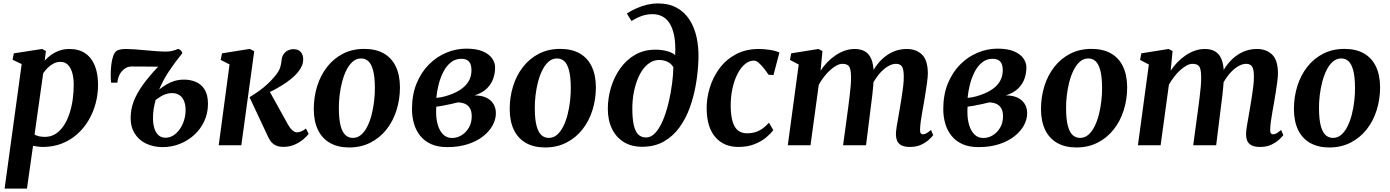

<svg xmlns="http://www.w3.org/2000/svg" viewBox="-20 -851 8142 1125"><path d="M7 254 107 -475.5 53.5 -501 61 -538.5 226.5 -564 249 -552 242 -495.5Q257.5 -513.5 279 -529Q300.5 -544.5 327.5 -554.2Q354.5 -564 386.5 -564Q442 -564 479.2 -538.8Q516.5 -513.5 535.5 -466.5Q554.5 -419.5 554.5 -354Q554.5 -297.5 540 -244Q525.5 -190.5 498 -144.5Q470.5 -98.5 431 -63.8Q391.5 -29 341.2 -9.5Q291 10 231 10Q217.5 10 202.5 8Q187.5 6 173.5 3.5L138 254ZM182.5 -62.5Q194.5 -55.5 209.5 -52.2Q224.5 -49 243 -49Q279 -49 306.5 -67Q334 -85 354 -115.5Q374 -146 387 -185.2Q400 -224.5 406 -268Q412 -311.5 412 -354.5Q412 -393.5 403.5 -423.8Q395 -454 378 -471.2Q361 -488.5 335 -488.5Q312.5 -488.5 293.5 -478.5Q274.5 -468.5 259.2 -453.2Q244 -438 233 -421.5Z M667.5 -366.5H631Q629 -383.5 628.8 -411.5Q628.5 -439.5 631.8 -469Q635 -498.5 643 -522.2Q651 -546 665.5 -554.5Q671.5 -557.5 684 -560.8Q696.5 -564 718.5 -564Q738.5 -564 769.8 -561.8Q801 -559.5 836 -556.2Q871 -553 901.2 -550.8Q931.5 -548.5 949 -548.5Q970.5 -548.5 989.8 -553Q1009 -557.5 1022 -564Q1026.5 -564.5 1032.2 -561Q1038 -557.5 1042.8 -551.5Q1047.5 -545.5 1048 -539Q1005.5 -486.5 971 -435Q936.5 -383.5 912.5 -326.5Q932.5 -342 954.2 -355.2Q976 -368.5 1001.8 -376.5Q1027.5 -384.5 1059.5 -384.5Q1095.5 -384.5 1127.2 -371.2Q1159 -358 1178.8 -327Q1198.5 -296 1198.5 -242Q1198.5 -187.5 1177.2 -141.5Q1156 -95.5 1118.8 -61.2Q1081.5 -27 1033.8 -8Q986 11 932.5 11Q879 11 835 -10.2Q791 -31.5 766.2 -74Q741.5 -116.5 746.5 -180Q749.5 -230.5 773 -279.8Q796.5 -329 836 -379Q875.5 -429 926 -481L914 -460.5Q910.5 -460 897 -460.2Q883.5 -460.5 864 -460.8Q844.5 -461 823.2 -461Q802 -461 783 -461.2Q764 -461.5 752 -461.5Q735 -461.5 721 -454.8Q707 -448 696.5 -436Q683.5 -423 676 -403.2Q668.5 -383.5 667.5 -366.5ZM949.5 -44Q974.5 -44 995.8 -57.5Q1017 -71 1033.2 -94Q1049.5 -117 1058.5 -146.2Q1067.5 -175.5 1067.5 -206.5Q1067.5 -235.5 1058.8 -258Q1050 -280.5 1032.2 -293Q1014.5 -305.5 987.5 -305.5Q969 -305.5 952.5 -300Q936 -294.5 921 -285.2Q906 -276 892 -265.5Q884.5 -239 880.2 -211Q876 -183 876.5 -155Q877 -121.5 885.2 -96.5Q893.5 -71.5 909.8 -57.8Q926 -44 949.5 -44Z M1261.5 0 1325 -473.5 1273 -500 1281 -538.5 1444 -564.5 1469.5 -550.5 1394 0ZM1640.5 9.5Q1611.5 9.5 1593.8 0Q1576 -9.5 1566.2 -23.2Q1556.5 -37 1550.5 -50L1442 -281.5Q1472 -299.5 1498 -318.2Q1524 -337 1546.8 -358Q1569.5 -379 1589 -402.5Q1613.5 -431 1620.8 -453.2Q1628 -475.5 1629.5 -495Q1631.5 -519.5 1642.5 -534.5Q1653.5 -549.5 1668.5 -556.2Q1683.5 -563 1697.5 -563Q1728 -563 1742 -546.5Q1756 -530 1756.5 -507Q1757 -484 1748.8 -465.2Q1740.5 -446.5 1728.5 -432Q1711.5 -409.5 1685.8 -388.8Q1660 -368 1631.5 -350.5Q1603 -333 1575.5 -319Q1548 -305 1526.5 -295.5L1546 -340L1667.5 -121Q1679.5 -99.5 1693.5 -87.5Q1707.5 -75.5 1720.5 -75.5Q1729.5 -75.5 1744 -80.8Q1758.5 -86 1772.5 -98L1788.5 -66.5Q1779.5 -54 1758.8 -36Q1738 -18 1708 -4.2Q1678 9.5 1640.5 9.5Z M2114 -564.5Q2181.5 -564.5 2227.8 -538.5Q2274 -512.5 2298.5 -462.5Q2323 -412.5 2323.5 -340Q2323.5 -269.5 2303.5 -205.8Q2283.5 -142 2245 -93Q2206.5 -44 2151 -15.5Q2095.5 13 2026 13Q1960.5 13 1914 -13.2Q1867.5 -39.5 1843.2 -89.5Q1819 -139.5 1818.5 -211Q1818.5 -282.5 1838.5 -346.5Q1858.5 -410.5 1897 -459.5Q1935.5 -508.5 1990.2 -536.5Q2045 -564.5 2114 -564.5ZM2096 -508.5Q2068 -508.5 2046.8 -490Q2025.5 -471.5 2010 -440.5Q1994.5 -409.5 1984.5 -371Q1974.5 -332.5 1969.8 -292Q1965 -251.5 1965.5 -214Q1966 -151 1976 -113.5Q1986 -76 2004.2 -59.5Q2022.5 -43 2047 -43Q2075 -43 2096 -61.2Q2117 -79.5 2132.5 -110.5Q2148 -141.5 2157.8 -180Q2167.5 -218.5 2172.2 -259.2Q2177 -300 2176.5 -338Q2176 -401 2166.2 -438.2Q2156.5 -475.5 2138.8 -492Q2121 -508.5 2096 -508.5Z M2600 11Q2545.5 11 2506.5 -6.5Q2467.5 -24 2442.5 -55Q2417.5 -86 2405.8 -126.2Q2394 -166.5 2394 -212Q2394 -296.5 2421 -362.2Q2448 -428 2493.5 -473.5Q2539 -519 2595.8 -542.5Q2652.5 -566 2712 -566Q2771.5 -566 2808.8 -550Q2846 -534 2863.5 -508.8Q2881 -483.5 2881 -455.5Q2881 -423.5 2870.5 -391.8Q2860 -360 2833.8 -333.5Q2807.5 -307 2760.5 -292Q2801.5 -292 2829.2 -278.8Q2857 -265.5 2871.2 -242Q2885.5 -218.5 2885.5 -187Q2885.5 -152 2866.8 -117Q2848 -82 2811.5 -53Q2775 -24 2721.8 -6.5Q2668.5 11 2600 11ZM2628.5 -42.5Q2659 -42.5 2685.2 -59Q2711.5 -75.5 2727.8 -104Q2744 -132.5 2744 -169.5Q2744 -199.5 2733.2 -217.2Q2722.5 -235 2704.2 -242.8Q2686 -250.5 2663 -251Q2655 -249.5 2645.5 -247Q2636 -244.5 2625.2 -242Q2614.5 -239.5 2602.5 -237.5Q2587 -234 2570.8 -231Q2554.5 -228 2536.5 -226Q2535.5 -217.5 2535.5 -209Q2535.5 -200.5 2535.5 -192Q2535.5 -151.5 2545.8 -117.5Q2556 -83.5 2576.8 -63Q2597.5 -42.5 2628.5 -42.5ZM2536.5 -277.5Q2550.5 -278.5 2563.2 -281Q2576 -283.5 2588.5 -286.8Q2601 -290 2614 -295Q2654.5 -309 2683.2 -329.5Q2712 -350 2727.2 -377.2Q2742.5 -404.5 2742.5 -439Q2742.5 -474.5 2727.8 -490.5Q2713 -506.5 2683.5 -506.5Q2648.5 -506.5 2622.2 -485.8Q2596 -465 2578.2 -430.8Q2560.5 -396.5 2550.2 -356.2Q2540 -316 2536.5 -277.5Z M3262 -564.5Q3329.5 -564.5 3375.8 -538.5Q3422 -512.5 3446.5 -462.5Q3471 -412.5 3471.5 -340Q3471.5 -269.5 3451.5 -205.8Q3431.5 -142 3393 -93Q3354.5 -44 3299 -15.5Q3243.5 13 3174 13Q3108.5 13 3062 -13.2Q3015.5 -39.5 2991.2 -89.5Q2967 -139.5 2966.5 -211Q2966.5 -282.5 2986.5 -346.5Q3006.5 -410.5 3045 -459.5Q3083.5 -508.5 3138.2 -536.5Q3193 -564.5 3262 -564.5ZM3244 -508.5Q3216 -508.5 3194.8 -490Q3173.5 -471.5 3158 -440.5Q3142.5 -409.5 3132.5 -371Q3122.5 -332.5 3117.8 -292Q3113 -251.5 3113.5 -214Q3114 -151 3124 -113.5Q3134 -76 3152.2 -59.5Q3170.5 -43 3195 -43Q3223 -43 3244 -61.2Q3265 -79.5 3280.5 -110.5Q3296 -141.5 3305.8 -180Q3315.5 -218.5 3320.2 -259.2Q3325 -300 3324.5 -338Q3324 -401 3314.2 -438.2Q3304.5 -475.5 3286.8 -492Q3269 -508.5 3244 -508.5Z M3742 9Q3680 9 3635.2 -18.5Q3590.5 -46 3566 -96Q3541.5 -146 3541.5 -213.5Q3541.5 -277.5 3560.2 -339.2Q3579 -401 3614.8 -451Q3650.5 -501 3702.2 -530.5Q3754 -560 3820.5 -560Q3858 -560 3890.2 -550.8Q3922.5 -541.5 3936 -528Q3939.5 -594 3930.5 -640Q3921.5 -686 3903.5 -714.2Q3885.5 -742.5 3860 -755.2Q3834.5 -768 3804 -768Q3772.5 -768 3744 -758.8Q3715.5 -749.5 3680 -728L3653 -772Q3681 -790 3711.5 -803.2Q3742 -816.5 3773.2 -823.8Q3804.5 -831 3833.5 -831Q3899 -831 3945.2 -805.5Q3991.5 -780 4020.2 -735.2Q4049 -690.5 4061.8 -631.8Q4074.5 -573 4072.5 -506.5Q4070.5 -435.5 4058.5 -362.8Q4046.5 -290 4022.8 -223.2Q3999 -156.5 3961 -104.2Q3923 -52 3869 -21.5Q3815 9 3742 9ZM3765 -45.5Q3796.5 -45.5 3822 -74.8Q3847.5 -104 3866.5 -151.2Q3885.5 -198.5 3898.5 -254Q3911.5 -309.5 3918.2 -363.5Q3925 -417.5 3925.5 -458.5Q3914 -475 3900.5 -483.8Q3887 -492.5 3872.2 -496Q3857.5 -499.5 3842.5 -499.5Q3813 -499.5 3788.5 -484Q3764 -468.5 3744.8 -441Q3725.5 -413.5 3712.2 -377.2Q3699 -341 3692 -299.8Q3685 -258.5 3685 -216Q3685 -156 3693.5 -118.2Q3702 -80.5 3719.8 -63Q3737.5 -45.5 3765 -45.5Z M4306 10Q4221 10 4171.2 -47.8Q4121.5 -105.5 4120.5 -214.5Q4120 -275.5 4138.8 -337Q4157.5 -398.5 4195.5 -450Q4233.5 -501.5 4291.5 -532.8Q4349.5 -564 4426.5 -564Q4455.5 -564 4489.5 -559Q4523.5 -554 4547 -543.5L4512 -411L4483 -413Q4471.5 -431 4456.2 -450.2Q4441 -469.5 4425.8 -482.8Q4410.5 -496 4397.5 -496Q4371 -496 4346.2 -476.2Q4321.5 -456.5 4302.2 -419.8Q4283 -383 4271.8 -332.8Q4260.5 -282.5 4261.5 -221.5Q4263 -168.5 4273.8 -135Q4284.5 -101.5 4305.2 -85.8Q4326 -70 4356.5 -70Q4387 -70 4410.2 -78.2Q4433.5 -86.5 4451.8 -100.5Q4470 -114.5 4485.5 -132L4511 -89Q4497.5 -69.5 4470 -46.2Q4442.5 -23 4401.5 -6.5Q4360.5 10 4306 10Z M4799 -552 4788 -436.5Q4804.5 -462.5 4826.8 -485.5Q4849 -508.5 4875 -526.2Q4901 -544 4929.5 -554Q4958 -564 4987.5 -564Q5023.5 -564 5047.8 -550Q5072 -536 5085 -505.8Q5098 -475.5 5099.5 -426Q5100 -418.5 5099.8 -410.5Q5099.5 -402.5 5098.8 -393.8Q5098 -385 5097 -376L5078 -400.5Q5094.5 -438.5 5117 -468.8Q5139.5 -499 5167 -520.2Q5194.5 -541.5 5226.2 -552.8Q5258 -564 5293.5 -564Q5348 -564 5382.2 -531.2Q5416.5 -498.5 5416.5 -420Q5416.5 -402.5 5412.5 -372Q5408.5 -341.5 5403.2 -307.8Q5398 -274 5393 -246.5Q5388.5 -221 5383.5 -193.2Q5378.5 -165.5 5375 -139.2Q5371.5 -113 5371 -93Q5370.5 -75.5 5375.2 -69.8Q5380 -64 5387.5 -64Q5397 -64 5407.5 -69.5Q5418 -75 5435 -89.5L5448 -59Q5442.5 -51.5 5425.2 -34.8Q5408 -18 5379.5 -4Q5351 10 5312 10Q5278 10 5260 -0.5Q5242 -11 5235.8 -27.8Q5229.5 -44.5 5229.5 -63.5Q5229.5 -80.5 5233.5 -106.2Q5237.5 -132 5243 -161.5Q5248.5 -191 5253 -219.5Q5257.5 -246.5 5262.8 -279.2Q5268 -312 5272 -345Q5276 -378 5275.5 -405.5Q5275 -447.5 5264.2 -462.2Q5253.5 -477 5230 -477Q5210.5 -477 5189 -465.8Q5167.5 -454.5 5146.5 -433.8Q5125.5 -413 5107.5 -384.8Q5089.5 -356.5 5077.5 -323L5099.5 -400.5Q5099 -377.5 5096.8 -350.8Q5094.5 -324 5091.5 -297Q5088.5 -270 5085 -245.5L5054.5 0H4920L4949.5 -218Q4953 -246.5 4957.2 -279Q4961.5 -311.5 4964.2 -344Q4967 -376.5 4966.5 -403.5Q4965.5 -449 4954.2 -463Q4943 -477 4916 -477Q4900 -477 4881.8 -467.2Q4863.5 -457.5 4844.5 -440.5Q4825.5 -423.5 4808.2 -401.2Q4791 -379 4777.5 -354.5L4729 0H4596L4660 -473L4608.5 -500L4616 -538.5L4775.5 -564Z M5713 11Q5658.5 11 5619.5 -6.5Q5580.5 -24 5555.5 -55Q5530.5 -86 5518.8 -126.2Q5507 -166.5 5507 -212Q5507 -296.5 5534 -362.2Q5561 -428 5606.5 -473.5Q5652 -519 5708.8 -542.5Q5765.5 -566 5825 -566Q5884.5 -566 5921.8 -550Q5959 -534 5976.5 -508.8Q5994 -483.5 5994 -455.5Q5994 -423.5 5983.5 -391.8Q5973 -360 5946.8 -333.5Q5920.5 -307 5873.5 -292Q5914.5 -292 5942.2 -278.8Q5970 -265.5 5984.2 -242Q5998.5 -218.5 5998.5 -187Q5998.5 -152 5979.8 -117Q5961 -82 5924.5 -53Q5888 -24 5834.8 -6.5Q5781.5 11 5713 11ZM5741.5 -42.5Q5772 -42.5 5798.2 -59Q5824.5 -75.5 5840.8 -104Q5857 -132.5 5857 -169.5Q5857 -199.5 5846.2 -217.2Q5835.5 -235 5817.2 -242.8Q5799 -250.5 5776 -251Q5768 -249.5 5758.5 -247Q5749 -244.5 5738.2 -242Q5727.5 -239.5 5715.5 -237.5Q5700 -234 5683.8 -231Q5667.5 -228 5649.5 -226Q5648.5 -217.5 5648.5 -209Q5648.5 -200.5 5648.5 -192Q5648.5 -151.5 5658.8 -117.5Q5669 -83.5 5689.8 -63Q5710.5 -42.5 5741.5 -42.5ZM5649.5 -277.5Q5663.5 -278.5 5676.2 -281Q5689 -283.5 5701.5 -286.8Q5714 -290 5727 -295Q5767.5 -309 5796.2 -329.5Q5825 -350 5840.2 -377.2Q5855.5 -404.5 5855.5 -439Q5855.5 -474.5 5840.8 -490.5Q5826 -506.5 5796.5 -506.5Q5761.5 -506.5 5735.2 -485.8Q5709 -465 5691.2 -430.8Q5673.5 -396.5 5663.2 -356.2Q5653 -316 5649.5 -277.5Z M6375 -564.5Q6442.5 -564.5 6488.8 -538.5Q6535 -512.5 6559.5 -462.5Q6584 -412.5 6584.5 -340Q6584.5 -269.5 6564.5 -205.8Q6544.5 -142 6506 -93Q6467.5 -44 6412 -15.5Q6356.5 13 6287 13Q6221.5 13 6175 -13.2Q6128.5 -39.5 6104.2 -89.5Q6080 -139.5 6079.5 -211Q6079.5 -282.5 6099.5 -346.5Q6119.5 -410.5 6158 -459.5Q6196.5 -508.5 6251.2 -536.5Q6306 -564.5 6375 -564.5ZM6357 -508.5Q6329 -508.5 6307.8 -490Q6286.5 -471.5 6271 -440.5Q6255.5 -409.5 6245.5 -371Q6235.5 -332.5 6230.8 -292Q6226 -251.5 6226.5 -214Q6227 -151 6237 -113.5Q6247 -76 6265.2 -59.5Q6283.5 -43 6308 -43Q6336 -43 6357 -61.2Q6378 -79.5 6393.5 -110.5Q6409 -141.5 6418.8 -180Q6428.5 -218.5 6433.2 -259.2Q6438 -300 6437.5 -338Q6437 -401 6427.2 -438.2Q6417.5 -475.5 6399.8 -492Q6382 -508.5 6357 -508.5Z M6850.5 -552 6839.5 -436.5Q6856 -462.5 6878.2 -485.5Q6900.5 -508.5 6926.5 -526.2Q6952.5 -544 6981 -554Q7009.5 -564 7039 -564Q7075 -564 7099.2 -550Q7123.5 -536 7136.5 -505.8Q7149.5 -475.5 7151 -426Q7151.5 -418.5 7151.2 -410.5Q7151 -402.5 7150.2 -393.8Q7149.5 -385 7148.5 -376L7129.5 -400.5Q7146 -438.5 7168.5 -468.8Q7191 -499 7218.5 -520.2Q7246 -541.5 7277.8 -552.8Q7309.5 -564 7345 -564Q7399.5 -564 7433.8 -531.2Q7468 -498.5 7468 -420Q7468 -402.5 7464 -372Q7460 -341.5 7454.8 -307.8Q7449.5 -274 7444.5 -246.5Q7440 -221 7435 -193.2Q7430 -165.5 7426.5 -139.2Q7423 -113 7422.5 -93Q7422 -75.5 7426.8 -69.8Q7431.5 -64 7439 -64Q7448.5 -64 7459 -69.5Q7469.5 -75 7486.5 -89.5L7499.5 -59Q7494 -51.5 7476.8 -34.8Q7459.5 -18 7431 -4Q7402.5 10 7363.5 10Q7329.5 10 7311.5 -0.5Q7293.5 -11 7287.2 -27.8Q7281 -44.5 7281 -63.5Q7281 -80.5 7285 -106.2Q7289 -132 7294.5 -161.5Q7300 -191 7304.5 -219.5Q7309 -246.5 7314.2 -279.2Q7319.5 -312 7323.5 -345Q7327.5 -378 7327 -405.5Q7326.5 -447.5 7315.8 -462.2Q7305 -477 7281.5 -477Q7262 -477 7240.5 -465.8Q7219 -454.5 7198 -433.8Q7177 -413 7159 -384.8Q7141 -356.5 7129 -323L7151 -400.5Q7150.5 -377.5 7148.2 -350.8Q7146 -324 7143 -297Q7140 -270 7136.5 -245.5L7106 0H6971.5L7001 -218Q7004.5 -246.5 7008.8 -279Q7013 -311.5 7015.8 -344Q7018.5 -376.5 7018 -403.5Q7017 -449 7005.8 -463Q6994.5 -477 6967.5 -477Q6951.5 -477 6933.2 -467.2Q6915 -457.5 6896 -440.5Q6877 -423.5 6859.8 -401.2Q6842.5 -379 6829 -354.5L6780.5 0H6647.5L6711.5 -473L6660 -500L6667.5 -538.5L6827 -564Z M7857 -564.5Q7924.5 -564.5 7970.8 -538.5Q8017 -512.5 8041.5 -462.5Q8066 -412.5 8066.5 -340Q8066.5 -269.5 8046.5 -205.8Q8026.5 -142 7988 -93Q7949.5 -44 7894 -15.5Q7838.5 13 7769 13Q7703.5 13 7657 -13.2Q7610.5 -39.5 7586.2 -89.5Q7562 -139.5 7561.5 -211Q7561.5 -282.5 7581.5 -346.5Q7601.5 -410.5 7640 -459.5Q7678.5 -508.5 7733.2 -536.5Q7788 -564.5 7857 -564.5ZM7839 -508.5Q7811 -508.5 7789.8 -490Q7768.5 -471.5 7753 -440.5Q7737.5 -409.5 7727.5 -371Q7717.5 -332.5 7712.8 -292Q7708 -251.5 7708.5 -214Q7709 -151 7719 -113.5Q7729 -76 7747.2 -59.5Q7765.5 -43 7790 -43Q7818 -43 7839 -61.2Q7860 -79.5 7875.5 -110.5Q7891 -141.5 7900.8 -180Q7910.5 -218.5 7915.2 -259.2Q7920 -300 7919.5 -338Q7919 -401 7909.2 -438.2Q7899.5 -475.5 7881.8 -492Q7864 -508.5 7839 -508.5Z"/></svg>

Font: Merriweather 28pt
Style: Bold Italic
Weight: 700
Italic angle: -7.8°
Version: Version 2.101